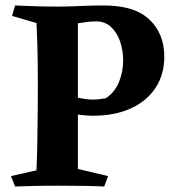

<svg xmlns="http://www.w3.org/2000/svg" viewBox="-20 -680 659 700"><path d="M359 -660Q322 -660 295.5 -659Q269 -658 244 -657Q219 -656 188 -656Q159 -656 135.5 -656.5Q112 -657 89 -658Q66 -659 35 -660L24 -622L113 -596Q115 -556 116 -523.5Q117 -491 117.5 -454.5Q118 -418 118 -366Q118 -327 117.5 -272Q117 -217 116 -160.5Q115 -104 113 -59L20 -38L35 0Q66 -1 103 -2Q140 -3 189 -3Q308 -3 360 0L374 -38L264 -64Q264 -102 264 -124.5Q264 -147 264 -161.5Q264 -176 264 -189.5Q264 -203 264 -223.5Q264 -244 264 -278Q264 -300 264 -341Q264 -382 264 -430Q264 -478 264 -522.5Q264 -567 264 -595Q277 -597 294 -599.5Q311 -602 331 -602Q363 -602 385 -581.5Q407 -561 418 -528.5Q429 -496 429 -460Q429 -418 413.5 -380.5Q398 -343 366 -322Q355 -320 343 -318.5Q331 -317 317 -317Q299 -317 275.5 -321.5Q252 -326 219 -333V-270Q248 -264 274 -261Q300 -258 318 -258Q399 -258 457.5 -285Q516 -312 547.5 -360.5Q579 -409 579 -473Q579 -557 525 -608.5Q471 -660 359 -660Z"/></svg>

Font: Ruwudu
Style: Bold
Weight: 700
Designer: Becca Hirsbrunner Spalinger
Foundry: SIL International
Version: Version 3.000